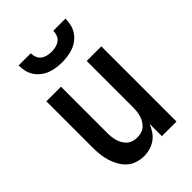

<svg xmlns="http://www.w3.org/2000/svg" viewBox="-220 -836 939 939"><g transform="rotate(-45 250.0 -366.0)"><path d="M209 8Q185 8 161.5 0.5Q138 -7 120.5 -23Q103 -39 91 -60.5Q79 -82 72 -105Q65 -128 62.5 -152Q60 -176 60 -200V-520H161V-200Q161 -186 162.5 -172Q164 -158 168 -144.5Q172 -131 179.5 -118.5Q187 -106 197.5 -97Q208 -88 222 -84Q236 -80 250 -80Q264 -80 278 -84Q292 -88 302.5 -97Q313 -106 320.5 -118.5Q328 -131 332 -144.5Q336 -158 337.5 -172Q339 -186 339 -200V-520H440V0H339V-85Q331 -65 319 -47Q307 -29 289.5 -16.5Q272 -4 251 2Q230 8 209 8ZM250 -600Q230 -600 209.5 -603Q189 -606 170.5 -613Q152 -620 135.5 -633Q119 -646 108 -663Q97 -680 92.5 -700Q88 -720 88 -740H172Q172 -725 177.5 -711Q183 -697 194.5 -688.5Q206 -680 220.5 -676.5Q235 -673 250 -673Q265 -673 279.5 -676.5Q294 -680 305.5 -688.5Q317 -697 322.5 -711Q328 -725 328 -740H412Q412 -720 407.5 -700Q403 -680 392 -663Q381 -646 364.5 -633Q348 -620 329.5 -613Q311 -606 290.5 -603Q270 -600 250 -600Z"/></g></svg>

Font: Iosevka Curly Semibold
Style: Regular
Weight: 600
Monospace: yes
Designer: Belleve Invis
Foundry: Belleve Invis
Version: Version 22.1.2; ttfautohint (v1.8.4)